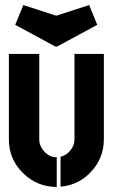

<svg xmlns="http://www.w3.org/2000/svg" viewBox="-20 -738 445 758"><path d="M364 -640 205 -554H199L40 -640L72 -718L202 -676L332 -718ZM204 0Q126 0 70.5 -55Q15 -110 15 -188V-525H135V-188Q135 -161 155.5 -139Q176 -117 204 -117ZM219 -1V-119Q243 -125 258.5 -145Q274 -165 274 -188V-525H390V-188Q390 -115 340.5 -61Q291 -7 219 -1Z"/></svg>

Font: BroshK
Style: Medium
Weight: 500
Designer: gluk
Foundry: gluk
Version: Version 0.60